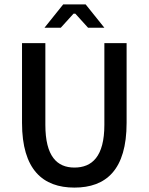

<svg xmlns="http://www.w3.org/2000/svg" viewBox="-20 -840 675 872"><path d="M318 12C462 12 555 -69 555 -282V-644H454V-273C454 -129 398 -79 318 -79C239 -79 186 -130 186 -273V-644H80V-282C80 -69 175 12 318 12ZM314 -778H322L380 -714H454L369 -820H267L182 -714H256Z"/></svg>

Font: Falling Sky
Style: Light
Weight: 400
Designer: Paul D. Hunt
Foundry: Adobe Systems Incorporated
Version: Version 1.02